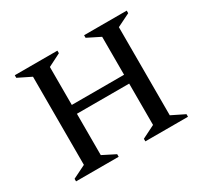

<svg xmlns="http://www.w3.org/2000/svg" viewBox="-138 -847 1091 1034"><g transform="rotate(-30 408.0 -330.0)"><path d="M60 0V-16L141 -56V-604L60 -644V-660H325V-644L246 -604V-368H571V-604L491 -644V-660H756V-644L675 -604V-56L756 -16V0H491V-16L571 -56V-313H246V-56L325 -16V0Z"/></g></svg>

Font: Spectral SC Medium
Style: Regular
Weight: 500
Designer: Jean-Baptiste Levee
Foundry: Production Type
Version: Version 2.001